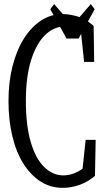

<svg xmlns="http://www.w3.org/2000/svg" viewBox="-20 -902 503 928"><path d="M283.2 5.9Q224.1 5.9 176.3 -24.7Q128.4 -55.2 93.3 -110.8Q58.1 -166.5 39.6 -244.1Q21 -321.8 21 -414.1Q21 -504.9 40.5 -582Q60.1 -659.2 95.5 -715.3Q130.9 -771.5 178.5 -802.7Q226.1 -834 282.7 -834Q314.5 -834 354 -822.8Q393.6 -811.5 432.6 -776.9L435.1 -602.5H386.7L367.7 -779.8L415 -763.2V-691.9Q382.3 -738.8 351.1 -756.3Q319.8 -773.9 292.5 -773.9Q240.7 -773.9 198.2 -732.9Q155.8 -691.9 130.4 -611.8Q105 -531.7 105 -414.1Q105 -296.4 128.4 -216.1Q151.9 -135.7 193.4 -95Q234.9 -54.2 286.6 -54.2Q319.8 -54.2 355.2 -71.8Q390.6 -89.4 423.3 -130.9V-64.9L375 -48.3L394 -226.1H442.4L439 -51.8Q403.3 -22 363.8 -8.1Q324.2 5.9 283.2 5.9ZM241.7 -882.3 362.3 -743.2H298.3L418.9 -882.3L437.5 -857.4L359.9 -715.8H301.8L223.1 -857.4Z"/></svg>

Font: Scarab Serif
Style: Regular
Weight: 400
Designer: John Roberts
Foundry: Scarab
Version: 1.0